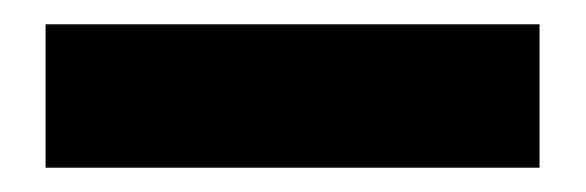

<svg xmlns="http://www.w3.org/2000/svg" viewBox="-20 0 482 158"><path d="M17.5 138V20H424V138Z"/></svg>

Font: Anek Gujarati Medium
Style: Bold
Weight: 700
Version: Version 1.003